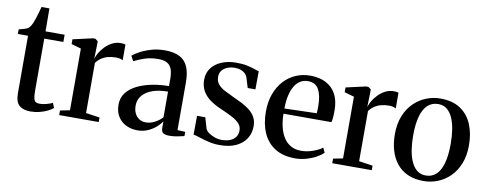

<svg xmlns="http://www.w3.org/2000/svg" viewBox="-59 -958 3180 1253"><g transform="rotate(10 1530.5 -331.0)"><path d="M177 9.5Q129.5 9.5 103.2 -13.2Q77 -36 77 -95V-474.5H9.5V-504.5Q17.5 -507 28.8 -510Q40 -513 50.5 -516.2Q61 -519.5 66.5 -523Q73.5 -527 78.8 -533.2Q84 -539.5 88.2 -547.5Q92.5 -555.5 97 -564.5Q101.5 -576 108 -595.5Q114.5 -615 120.8 -636.5Q127 -658 131 -674.5H183.5L184.5 -522.5H311V-474.5H184.5V-133.5Q184.5 -96.5 188.8 -78.8Q193 -61 202.8 -55.8Q212.5 -50.5 229 -50.5Q248.5 -50.5 273.8 -57.2Q299 -64 313 -71.5L326 -39.5Q312 -27.5 289 -16.2Q266 -5 237.2 2.2Q208.5 9.5 177 9.5Z M367 0V-30.5L431 -43V-452L366.5 -470.5V-502L496.5 -531.5H513.5L531 -518V-489L528.5 -402.5L530.5 -406.5Q534 -420.5 546.2 -441.5Q558.5 -462.5 578.2 -483.5Q598 -504.5 624.5 -518.5Q651 -532.5 682.5 -532.5Q694 -532.5 701.2 -531.2Q708.5 -530 713 -528V-423.5Q708 -427.5 696.5 -431Q685 -434.5 668 -434.5Q638 -434.5 613.5 -427.8Q589 -421 570 -407.8Q551 -394.5 537.5 -375.5V-43.5L629 -30V0Z M885.5 9.5Q846.5 9.5 812.5 -6.5Q778.5 -22.5 757.5 -54.8Q736.5 -87 736.5 -135Q736.5 -182.5 763.8 -216Q791 -249.5 835.8 -270.2Q880.5 -291 934 -300.8Q987.5 -310.5 1040 -310.5V-357.5Q1040 -395 1031.5 -420.5Q1023 -446 1001.8 -459.2Q980.5 -472.5 942 -472.5Q890 -472.5 849 -458.2Q808 -444 781.5 -430L763.5 -463.5Q778.5 -476.5 809.2 -493.5Q840 -510.5 882.2 -523.2Q924.5 -536 974 -536Q1035 -536 1072.5 -516.2Q1110 -496.5 1127.2 -456Q1144.5 -415.5 1144.5 -352.5V-37.5L1196 -35V-7Q1185.5 -4.5 1169.2 -0.8Q1153 3 1134.5 5.5Q1116 8 1098 8Q1071 8 1057.5 -0.5Q1044 -9 1044 -35.5V-77Q1034 -61.5 1012 -41Q990 -20.5 958 -5.5Q926 9.5 885.5 9.5ZM930 -51Q960.5 -51 989 -65.5Q1017.5 -80 1040 -103.5V-274Q980.5 -274 937.5 -258.5Q894.5 -243 871 -214.8Q847.5 -186.5 847.5 -148.5Q847.5 -117.5 858.5 -95.8Q869.5 -74 888.5 -62.5Q907.5 -51 930 -51Z M1432.5 11Q1394 11 1359 2.8Q1324 -5.5 1296.5 -14.8Q1269 -24 1253 -27L1254 -151.5H1308.5L1330 -78.5Q1335 -65.5 1352 -53.2Q1369 -41 1391.8 -32.8Q1414.5 -24.5 1437 -24.5Q1471.5 -24.5 1495 -34.2Q1518.5 -44 1531 -62Q1543.5 -80 1543.5 -105.5Q1543.5 -130.5 1527.2 -149.2Q1511 -168 1479.5 -185Q1448 -202 1402 -221.5Q1357 -240.5 1325 -264Q1293 -287.5 1275.8 -318.8Q1258.5 -350 1258.5 -391.5Q1258.5 -437 1283 -469.5Q1307.5 -502 1350.2 -519.8Q1393 -537.5 1447 -537.5Q1489 -537.5 1518.2 -531.2Q1547.5 -525 1567.2 -517.8Q1587 -510.5 1600 -508L1599 -387.5H1548L1526.5 -457.5Q1521.5 -470 1510.5 -480.2Q1499.5 -490.5 1482.5 -496.8Q1465.5 -503 1443 -503Q1418 -503 1395.5 -494.5Q1373 -486 1359 -469Q1345 -452 1345 -426Q1345 -396.5 1361.5 -377Q1378 -357.5 1405.5 -343Q1433 -328.5 1464.5 -314Q1496 -300 1525.5 -285Q1555 -270 1578.2 -251.5Q1601.5 -233 1615.5 -207.8Q1629.5 -182.5 1629.5 -148.5Q1629.5 -102 1606.5 -66Q1583.5 -30 1539.8 -9.5Q1496 11 1432.5 11Z M1931 11Q1852 11 1798.8 -22Q1745.5 -55 1718.5 -115.2Q1691.5 -175.5 1691.5 -256.5Q1691.5 -322.5 1710.8 -374.8Q1730 -427 1763.8 -463.5Q1797.5 -500 1841.8 -519Q1886 -538 1936 -538Q2026.5 -538 2078 -489.2Q2129.5 -440.5 2131.5 -348.5Q2132 -317.5 2130.2 -297.2Q2128.5 -277 2125 -263H1807Q1807.5 -216 1817 -176.2Q1826.5 -136.5 1845.2 -107Q1864 -77.5 1892.8 -61Q1921.5 -44.5 1961.5 -44.5Q2000.5 -44.5 2039.8 -58.5Q2079 -72.5 2101 -90L2116 -59Q2099 -41.5 2070 -25.5Q2041 -9.5 2005 0.8Q1969 11 1931 11ZM1807 -297.5 2020 -303.5Q2021.5 -315 2021.8 -327.2Q2022 -339.5 2022 -351Q2022 -420.5 2000.5 -460.2Q1979 -500 1928 -500Q1900 -500 1877.8 -486.5Q1855.5 -473 1840 -447Q1824.5 -421 1816 -383.5Q1807.5 -346 1807 -297.5Z M2176.5 0V-30.5L2240.5 -43V-452L2176 -470.5V-502L2306 -531.5H2323L2340.5 -518V-489L2338 -402.5L2340 -406.5Q2343.5 -420.5 2355.8 -441.5Q2368 -462.5 2387.8 -483.5Q2407.5 -504.5 2434 -518.5Q2460.5 -532.5 2492 -532.5Q2503.5 -532.5 2510.8 -531.2Q2518 -530 2522.5 -528V-423.5Q2517.5 -427.5 2506 -431Q2494.5 -434.5 2477.5 -434.5Q2447.5 -434.5 2423 -427.8Q2398.5 -421 2379.5 -407.8Q2360.5 -394.5 2347 -375.5V-43.5L2438.5 -30V0Z M2546 -258.5Q2546 -327 2567.2 -379.5Q2588.5 -432 2624.5 -467.2Q2660.5 -502.5 2705.8 -520.5Q2751 -538.5 2798.5 -538.5Q2880.5 -538.5 2932.8 -503.2Q2985 -468 3010 -407Q3035 -346 3035 -269.5Q3035 -200.5 3014 -148Q2993 -95.5 2957 -60Q2921 -24.5 2876 -6.8Q2831 11 2783 11Q2722 11 2677.2 -9.2Q2632.5 -29.5 2603.5 -66Q2574.5 -102.5 2560.2 -151.5Q2546 -200.5 2546 -258.5ZM2791 -27Q2831.5 -27 2859.2 -52.5Q2887 -78 2901.5 -129.5Q2916 -181 2916 -258Q2916 -307 2909.5 -350.8Q2903 -394.5 2888.2 -428.2Q2873.5 -462 2849.8 -481.2Q2826 -500.5 2791.5 -500.5Q2751 -500.5 2722.8 -475.2Q2694.5 -450 2679.8 -398.8Q2665 -347.5 2665 -269.5Q2665 -220 2671.8 -176.2Q2678.5 -132.5 2693.5 -98.8Q2708.5 -65 2732.5 -46Q2756.5 -27 2791 -27Z"/></g></svg>

Font: Merriweather 96pt Medium
Style: Regular
Weight: 500
Version: Version 2.100